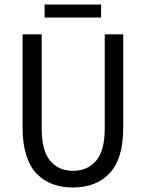

<svg xmlns="http://www.w3.org/2000/svg" viewBox="-20 -811 640 843"><path d="M175.8 -733.9V-791H423.8V-733.9ZM300.8 12.2Q251 12.2 211.4 -2.4Q171.9 -17.1 141.8 -47.4Q111.8 -77.6 95.5 -129.2Q79.1 -180.7 79.1 -250V-660.2H163.1V-248Q163.1 -149.9 200 -105.5Q236.8 -61 300.8 -61Q364.7 -61 402.3 -105.5Q439.9 -149.9 439.9 -248V-660.2H521V-250Q521 -114.3 461.9 -51Q402.8 12.2 300.8 12.2Z"/></svg>

Font: Office Code Pro D
Style: Regular
Weight: 400
Designer: Nathan Rutzky & Paul D. Hunt
Foundry: Adobe Systems Incorporated
Version: Version 1.004;PS 001.004;hotconv 1.0.70;makeotf.lib2.5.58329